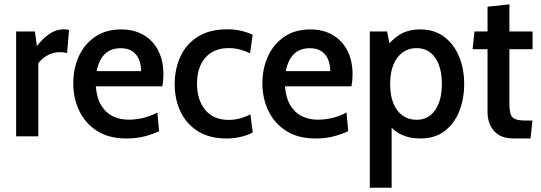

<svg xmlns="http://www.w3.org/2000/svg" viewBox="-20 -642 2547 904"><path d="M56 0V-494H144.5L153.5 -425Q183 -462.5 213.8 -483.2Q244.5 -504 281.5 -504Q294 -504 305 -501L296 -392.5Q288.5 -394.5 280.5 -395.5Q272.5 -396.5 263 -396.5Q230 -396.5 202.5 -380.8Q175 -365 160.5 -344V0Z M575 10Q492.5 10 436.8 -25.8Q381 -61.5 353 -120.5Q325 -179.5 325 -250Q325 -319.5 351.2 -377Q377.5 -434.5 428 -469Q478.5 -503.5 551 -503.5Q611 -503.5 655.8 -477.5Q700.5 -451.5 725 -403.8Q749.5 -356 749.5 -291.5Q749.5 -278.5 748.2 -264.5Q747 -250.5 744 -235.5H431Q436 -179 457.5 -144.5Q479 -110 512.2 -94.2Q545.5 -78.5 585 -78.5Q621 -78.5 656.2 -87.2Q691.5 -96 721 -112.5L729 -24.5Q701.5 -11 662.8 -0.5Q624 10 575 10ZM435 -307H644.5Q644.5 -337 634.5 -361.5Q624.5 -386 603.5 -400.5Q582.5 -415 549 -415Q501 -415 473 -387Q445 -359 435 -307Z M1046.5 10Q965.5 10 911.2 -24.5Q857 -59 829.8 -116.8Q802.5 -174.5 802.5 -245Q802.5 -317 829.5 -375.8Q856.5 -434.5 911.5 -469.2Q966.5 -504 1051 -504Q1086 -504 1116.5 -496.8Q1147 -489.5 1169.5 -478L1157.5 -391Q1135.5 -402 1110 -408.8Q1084.5 -415.5 1056.5 -415.5Q985.5 -415.5 946.5 -370Q907.5 -324.5 907.5 -247.5Q907.5 -172.5 946 -125Q984.5 -77.5 1056 -77.5Q1084 -77.5 1109.5 -84.2Q1135 -91 1159 -103.5L1170 -18Q1149 -6.5 1116 1.8Q1083 10 1046.5 10Z M1465.5 10Q1383 10 1327.2 -25.8Q1271.5 -61.5 1243.5 -120.5Q1215.5 -179.5 1215.5 -250Q1215.5 -319.5 1241.8 -377Q1268 -434.5 1318.5 -469Q1369 -503.5 1441.5 -503.5Q1501.5 -503.5 1546.2 -477.5Q1591 -451.5 1615.5 -403.8Q1640 -356 1640 -291.5Q1640 -278.5 1638.8 -264.5Q1637.5 -250.5 1634.5 -235.5H1321.5Q1326.5 -179 1348 -144.5Q1369.5 -110 1402.8 -94.2Q1436 -78.5 1475.5 -78.5Q1511.5 -78.5 1546.8 -87.2Q1582 -96 1611.5 -112.5L1619.5 -24.5Q1592 -11 1553.2 -0.5Q1514.5 10 1465.5 10ZM1325.5 -307H1535Q1535 -337 1525 -361.5Q1515 -386 1494 -400.5Q1473 -415 1439.5 -415Q1391.5 -415 1363.5 -387Q1335.5 -359 1325.5 -307Z M1721 242V-494H1802.5L1821.5 -394.5L1791 -410.5Q1821 -453 1861 -478.2Q1901 -503.5 1959 -503.5Q2025 -503.5 2071.2 -468.8Q2117.5 -434 2141.5 -375.8Q2165.5 -317.5 2165.5 -246.5Q2165.5 -176 2142.2 -117.8Q2119 -59.5 2073.2 -24.8Q2027.5 10 1959 10Q1904.5 10 1864.2 -11Q1824 -32 1797.5 -75.5L1824 -95V242ZM1941 -78Q1997.5 -78 2029 -123.8Q2060.5 -169.5 2060.5 -247Q2060.5 -324.5 2029 -370Q1997.5 -415.5 1941 -415.5Q1904.5 -415.5 1876.5 -395.8Q1848.5 -376 1832.8 -338.5Q1817 -301 1817 -247Q1817 -191 1832.8 -153.8Q1848.5 -116.5 1876.5 -97.2Q1904.5 -78 1941 -78Z M2398 10Q2355 10 2328.2 -7Q2301.5 -24 2288.5 -52Q2275.5 -80 2275.5 -113V-410.5H2205L2214 -494H2275.5V-610.5L2378.5 -621.5V-494H2487.5V-410.5H2378.5V-156Q2378.5 -122 2384.2 -104.5Q2390 -87 2406.8 -80.8Q2423.5 -74.5 2456.5 -74.5H2487L2478 10Z"/></svg>

Font: Cabin SemiCondensedMedium
Style: Regular
Weight: 500
Width: 4
Designer: Pablo Impallari
Foundry: Pablo Impallari. http://www.impallari.com Igino Marini. http://www.ikern.com
Version: Version 3.001